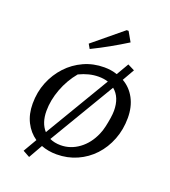

<svg xmlns="http://www.w3.org/2000/svg" viewBox="-150 -875 933 1056"><g transform="rotate(20 316.5 -346.5)"><path d="M279 8Q230 8 189 -8L143 73L103 51L149 -28Q108 -56 84.5 -102.5Q61 -149 61 -210Q61 -278 84.5 -336Q108 -394 149 -438Q190 -482 245 -507Q300 -532 364 -532Q405 -532 440 -520L482 -592L522 -572L482 -502Q528 -476 554 -427.5Q580 -379 580 -314Q580 -246 557 -187Q534 -128 493.5 -84.5Q453 -41 398 -16.5Q343 8 279 8ZM146 -198Q146 -128 183 -87L408 -465Q383 -473 352 -473Q297 -473 239 -445Q195 -392 170.5 -326.5Q146 -261 146 -198ZM283 -47Q341 -47 390 -83Q439 -119 466 -182Q475 -202 481 -228.5Q487 -255 491 -281Q495 -307 495 -325Q495 -404 447 -443L219 -60Q247 -47 283 -47ZM253 -599 238 -625 409 -766H420L452 -710Q404 -680 355 -652.5Q306 -625 253 -599Z"/></g></svg>

Font: Piazzolla SC
Style: Italic
Weight: 400
Italic angle: -11.3°
Designer: Juan Pablo del Peral
Foundry: Huerta Tipografica
Version: Version 1.330